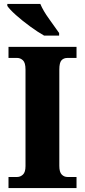

<svg xmlns="http://www.w3.org/2000/svg" viewBox="-20 -951 429 971"><path d="M23 0H367V-56H321Q304 -56 292 -68.5Q280 -81 280 -112V-599Q280 -634 291 -646Q302 -658 321 -658H367V-714H23V-658H67Q83 -658 96 -646Q109 -634 109 -599V-111Q109 -80 96 -68Q83 -56 67 -56H23ZM203 -771H279V-784Q259 -813 228.5 -855Q198 -897 184 -931H17V-921Q29 -903 61 -874.5Q93 -846 132 -817.5Q171 -789 203 -771Z"/></svg>

Font: Noto Serif SemiCondensed Extra
Style: Regular
Weight: 800
Width: 4
Designer: Monotype Design Team
Foundry: Monotype Imaging Inc.
Version: Version 1.002